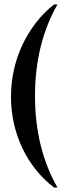

<svg xmlns="http://www.w3.org/2000/svg" viewBox="-20 -785 304 856"><path d="M221 -765H236Q136 -589 136 -357Q136 -125 236 51H221Q176 17 140.5 -27.5Q105 -72 80 -124Q55 -176 42 -234.5Q29 -293 29 -354Q29 -415 42 -473.5Q55 -532 80 -585Q105 -638 140.5 -684Q176 -730 221 -765Z"/></svg>

Font: Moniqa Paragraph
Style: Bold
Weight: 700
Designer: Rajesh Rajput
Foundry: Rajesh Rajput
Version: Version 1.000